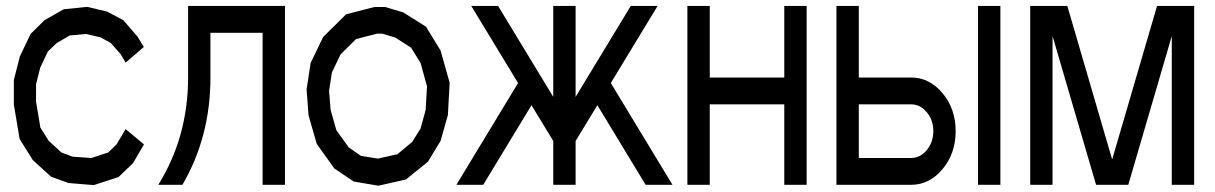

<svg xmlns="http://www.w3.org/2000/svg" viewBox="-20 -625 3981 629"><path d="M391.6 -202.1 451.7 -151.9 416 -90.8 368.2 -44.9 287.1 -18.6 204.6 -25.4 147.5 -45.9 87.4 -100.6 44.4 -169.4 25.4 -282.2V-363.3L44.9 -439.5L80.1 -513.7L126 -559.1L189 -594.7L265.6 -602.5L331.1 -586.9L384.3 -558.6L430.7 -504.9L451.2 -471.2L391.6 -419.9L375.5 -447.3L342.8 -484.4L308.6 -502.9L261.7 -513.7L208.5 -508.8L165.5 -483.9L136.7 -456.1L111.8 -403.3L98.1 -349.6V-292L112.3 -207L139.6 -163.6L181.2 -125.5L217.3 -111.8L279.3 -107.4L334.5 -125.5L361.8 -151.9Z M596.2 -371.1V-605.5H913.6V-19.5H840.3V-517.6H669.4V-371.1Q669.4 -176.8 577.6 -19.5H498.5Q596.2 -176.8 596.2 -371.1Z M1423.3 -459.5 1453.1 -354 1447.3 -248 1423.3 -163.1 1381.8 -95.2 1310.1 -37.1 1219.7 -16.6 1138.7 -30.3 1075.2 -73.2 1017.6 -153.8 990.7 -247.6 984.4 -332 997.6 -418.5 1038.6 -503.9 1113.8 -578.1 1206.5 -602.1H1241.7L1300.8 -584.5L1375.5 -537.6ZM1374.5 -265.1 1378.9 -342.3 1357.9 -418.5 1326.7 -468.8 1274.9 -502 1232.4 -514.6H1214.4L1146.5 -497.1L1095.7 -446.8L1067.4 -387.7L1058.1 -327.6L1063 -265.6L1082 -198.2L1122.6 -142.1L1162.6 -114.3L1217.8 -105.5L1281.7 -119.6L1330.1 -159.7L1357.9 -204.1Z M1792.5 -163.1 1721.2 -280.3 1563 -19.5H1475.1L1677.2 -353L1523.9 -605.5H1611.8L1792.5 -307.6V-605.5H1865.7V-307.6L2046.4 -605.5H2134.3L1981 -353L2183.1 -19.5H2095.2L1937 -280.3L1865.7 -163.1V-19.5H1792.5Z M2305.2 -605.5V-371.1H2549.3V-605.5H2622.6V-19.5H2549.3V-283.2H2305.2V-19.5H2231.9V-605.5Z M2793.5 -605.5V-371.1H2964.4Q3024.9 -371.1 3067.9 -319.6Q3110.8 -268.1 3110.8 -195.3Q3110.8 -122.6 3067.9 -71Q3024.9 -19.5 2964.4 -19.5H2720.2V-605.5ZM2793.5 -283.2V-107.4H2964.4Q2994.6 -107.4 3016.1 -133.3Q3037.6 -159.2 3037.6 -195.3Q3037.6 -231.4 3016.1 -257.3Q2994.6 -283.2 2964.4 -283.2ZM3257.3 -605.5V-19.5H3184.1V-605.5Z M3892.1 -605.5V-19.5H3818.8V-506.8L3676.3 -19.5H3570.8L3428.2 -506.8V-19.5H3355V-605.5H3476.6L3623.5 -102.5L3770.5 -605.5Z"/></svg>

Font: Gap Sans
Style: Regular
Weight: 400
Designer: Alexandre Liziard and Étienne Ozeray
Foundry: Interstices.io
Version: Version 1.6.1 - December 3. 2014